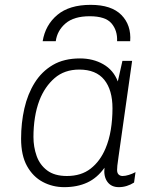

<svg xmlns="http://www.w3.org/2000/svg" viewBox="-20 -762 640 792"><path d="M245 10Q197 10 156.5 -11.5Q116 -33 91.5 -77Q67 -121 67 -190Q67 -255 80.5 -314.5Q94 -374 123 -420.5Q152 -467 198 -494Q244 -521 310 -521Q364 -521 406 -497Q448 -473 466 -426L485 -511H525L469 -116Q465 -89 464 -78.5Q463 -68 463 -61Q463 -48 469.5 -42Q476 -36 486 -36Q497 -36 511.5 -40.5Q526 -45 539 -52L533 -9Q519 0 503 5Q487 10 470 10Q439 10 423 -12Q407 -34 411 -70Q381 -28 340 -9Q299 10 245 10ZM256 -36Q315 -36 354 -66.5Q393 -97 415 -149Q430 -184 437 -226.5Q444 -269 444 -315Q444 -391 410 -433Q376 -475 307 -475Q246 -475 205.5 -440Q165 -405 143 -349Q130 -315 124 -276.5Q118 -238 118 -197Q118 -156 131 -119Q144 -82 174.5 -59Q205 -36 256 -36ZM156 -592Q167 -659 216.5 -700.5Q266 -742 354 -742Q440 -742 481 -700Q522 -658 517 -592H463Q465 -636 440 -665.5Q415 -695 350 -695Q285 -695 250.5 -665.5Q216 -636 210 -592Z"/></svg>

Font: Chivo Mono Medium Thin
Style: Italic
Weight: 250
Italic angle: -8.05°
Monospace: yes
Version: Version 1.008